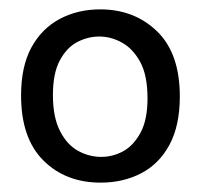

<svg xmlns="http://www.w3.org/2000/svg" viewBox="-20 -690 428 410"><path d="M195 -300Q120 -300 72.5 -347.5Q25 -395 25 -486Q25 -548 47 -588.5Q69 -629 107.5 -649.5Q146 -670 194 -670Q267 -670 315.5 -623Q364 -576 364 -484Q364 -422 342 -381Q320 -340 281.5 -320Q243 -300 195 -300ZM196 -355Q221 -355 243 -367Q265 -379 280 -406.5Q295 -434 295 -480Q295 -529 279.5 -557.5Q264 -586 240.5 -599Q217 -612 192 -612Q168 -612 145.5 -600.5Q123 -589 108 -561.5Q93 -534 93 -487Q93 -440 108 -410.5Q123 -381 146.5 -368Q170 -355 196 -355Z"/></svg>

Font: Bricolage Grotesque 36pt Light
Style: Regular
Weight: 300
Designer: Mathieu Triay
Foundry: Atelier Triay
Version: Version 1.001;gftools[0.9.33.dev8+g029e19f]